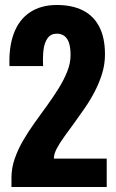

<svg xmlns="http://www.w3.org/2000/svg" viewBox="-20 -750 464 770"><path d="M26 0V-38Q26 -76 39 -113.5Q52 -151 73 -187Q94 -223 119.5 -258.5Q145 -294 170 -328.5Q195 -363 216 -397Q237 -431 250 -464Q263 -497 263 -529Q263 -558 257 -577Q251 -596 238.5 -605.5Q226 -615 208 -615Q184 -615 171 -597Q158 -579 154.5 -550Q151 -521 153 -485H18Q15 -561 35.5 -616Q56 -671 100 -700.5Q144 -730 208 -730Q269 -730 312 -708.5Q355 -687 378 -643Q401 -599 401 -532Q401 -493 390 -456.5Q379 -420 361 -385Q343 -350 321 -318Q299 -286 277.5 -256.5Q256 -227 237.5 -201.5Q219 -176 207.5 -154Q196 -132 196 -114H408V0Z"/></svg>

Font: Mona Sans Condensed
Style: Bold
Weight: 700
Width: 3
Designer: Deni Anggara
Foundry: GitHub
Version: Version 2.000